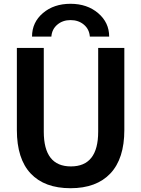

<svg xmlns="http://www.w3.org/2000/svg" viewBox="-20 -983 745 1013"><path d="M556 -790H454Q451 -829 422.5 -853Q394 -877 352 -877Q311 -877 282.5 -853Q254 -829 251 -790H149Q149 -865 206.5 -914Q264 -963 352 -963Q440 -963 498 -913.5Q556 -864 556 -790ZM211 -730V-288Q211 -105 354 -105Q498 -105 498 -288V-730H636V-297Q636 -146 562.5 -68Q489 10 352 10Q215 10 142 -67.5Q69 -145 69 -297V-730Z"/></svg>

Font: Mplus 1p Bold
Style: Bold
Weight: 700
Version: Version 1.061